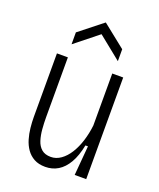

<svg xmlns="http://www.w3.org/2000/svg" viewBox="-140 -826 763 923"><g transform="rotate(20 242.0 -364.0)"><path d="M203 12Q169 12 145.5 -1Q122 -14 107 -35.5Q92 -57 84 -84Q76 -111 73 -140Q70 -169 70 -196V-520H126V-215Q126 -184 128.5 -153.5Q131 -123 139 -97.5Q147 -72 164.5 -57Q182 -42 212 -42Q239 -42 263 -59Q287 -76 305.5 -105.5Q324 -135 336 -173Q348 -211 353 -254V-520H409V-208V0H350L363 -151H350Q339 -95 318 -59Q297 -23 268 -5.5Q239 12 203 12ZM121 -585V-646L240 -740L358 -646V-585L240 -680Z"/></g></svg>

Font: Bricolage Grotesque SemiCondensed ExtraLight
Style: Regular
Weight: 250
Width: 4
Designer: Mathieu Triay
Foundry: Atelier Triay
Version: Version 1.000;gftools[0.9.30]